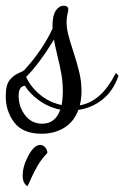

<svg xmlns="http://www.w3.org/2000/svg" viewBox="-40 -415 433 669"><path d="M-20 -80Q-20 -120 -6 -136.5Q8 -153 24.5 -160Q41 -167 44 -170Q108 -240 143 -315V-327Q143 -361 154.5 -378Q166 -395 182 -395Q190 -395 194 -391.5Q198 -388 198 -382Q198 -378 195 -365.5Q192 -353 192 -338Q192 -318 197.5 -295.5Q203 -273 215 -237Q229 -194 236.5 -162Q244 -130 244 -97Q244 -71 238 -48Q274 -54 305 -80.5Q336 -107 364 -161L373 -151Q355 -99 318 -69Q281 -39 233 -32Q218 9 184 30Q150 51 105 51Q40 51 10 12Q-20 -27 -20 -80ZM179 -96Q179 -126 174 -156Q169 -186 159 -225Q150 -265 148 -277Q97 -193 51 -147Q67 -112 99.5 -85Q132 -58 175 -49Q179 -75 179 -96ZM170 -33Q130 -41 97 -64.5Q64 -88 47 -116Q25 -115 25 -81Q25 -43 47.5 -13.5Q70 16 107 16Q153 16 170 -33ZM39 197Q39 164 59 127Q79 90 100 90Q110 90 117.5 98.5Q125 107 125 118Q104 140 91 162.5Q78 185 69 205.5Q60 226 56 234Q39 224 39 197Z"/></svg>

Font: Dancing Script
Style: Regular
Weight: 400
Designer: Pablo Impallari
Foundry: Pablo Impallari
Version: Version 2.000